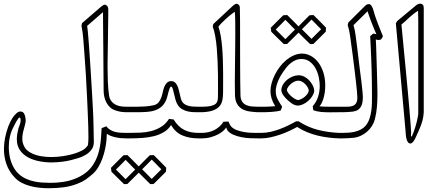

<svg xmlns="http://www.w3.org/2000/svg" viewBox="-20 -749 2342 1025"><path d="M652.8 -149.9Q644.5 -150.4 637.7 -150.9Q630.9 -151.4 624.5 -152.3Q618.2 -153.3 611.8 -155Q605.5 -156.7 597.2 -159.2Q580.1 -164.6 567.9 -175.8Q555.7 -187 548.1 -201.4Q540.5 -215.8 536.9 -232.4Q533.2 -249 533.2 -265.6Q533.2 -276.9 533 -300Q532.7 -323.2 532.5 -353.5Q532.2 -383.8 532 -419.2Q531.7 -454.6 531.5 -490Q531.2 -525.4 530.8 -558.8Q530.3 -592.3 530.3 -618.9Q530.3 -645.5 530 -663.1Q529.8 -680.7 529.8 -684.1L445.3 -610.8Q446.8 -602.1 449 -579.1Q451.2 -556.2 453.6 -524.2Q456.1 -492.2 458.7 -453.4Q461.4 -414.6 463.9 -374Q466.3 -333.5 468.8 -293.9Q471.2 -254.4 473.1 -220.7Q475.1 -187 476.3 -161.6Q477.5 -136.2 478 -124Q478 -122.6 478.3 -112.5Q478.5 -102.5 479 -88.4Q479.5 -74.2 479.7 -57.9Q480 -41.5 480.2 -27.3Q480.5 -13.2 480.7 -3.2Q481 6.8 481 8.3Q481 33.2 468.5 49.8Q456.1 66.4 437.7 77.4Q419.4 88.4 397.9 95Q376.5 101.6 358.4 106Q337.4 111.3 311 114.5Q284.7 117.7 256.8 118.2Q223.1 118.2 189.9 111.8Q156.7 105.5 129.9 91.1Q103 76.7 86.4 52.7Q69.8 28.8 69.8 -6.3Q69.8 -20.5 72.3 -34.7Q74.7 -48.8 78.1 -62.5Q80.6 -71.3 85.4 -83.3Q90.3 -95.2 90.3 -106.4Q90.3 -114.7 88.4 -118.2Q86.4 -121.6 84.5 -121.6Q81.1 -121.6 76.7 -115.5Q72.3 -109.4 67.4 -100.8Q62.5 -92.3 58.1 -83.3Q53.7 -74.2 50.8 -68.4Q39.6 -47.9 33.2 -20.5Q26.9 6.8 26.9 36.1Q26.9 56.6 30 76.9Q33.2 97.2 39.8 116Q46.4 134.8 56.6 151.4Q66.9 168 81.1 180.7Q98.1 195.8 118.4 205.1Q138.7 214.4 160.6 219.2Q182.6 224.1 205.3 225.6Q228 227.1 249.5 227.1Q281.7 227.1 314.7 222.4Q347.7 217.8 377.9 206.3Q408.2 194.8 434.1 176Q460 157.2 478 128.9Q492.2 106.9 500.5 83.3Q508.8 59.6 513.2 35.2Q517.6 10.7 519.3 -14.6Q521 -40 522.5 -64.9Q528.8 -67.4 534.9 -69.8Q541 -72.3 547.4 -74.7Q557.1 -62.5 569.1 -55.4Q581.1 -48.3 594.7 -44.9Q608.4 -41.5 623.3 -40.5Q638.2 -39.6 652.8 -39.6H667.5Q674.8 -39.6 678.5 -34.9Q682.1 -30.3 682.1 -24.9Q682.1 -19.5 678.5 -14.9Q674.8 -10.3 667.5 -10.3H652.8Q639.2 -10.3 624.3 -11.7Q609.4 -13.2 595.5 -16.4Q581.5 -19.5 569.8 -24.2Q558.1 -28.8 550.3 -35.2L548.3 0Q546.4 21.5 541 46.9Q535.6 72.3 526.6 97.2Q517.6 122.1 504.2 144.3Q490.7 166.5 473.1 181.2Q462.9 189.9 454.6 196.5Q446.3 203.1 438 209Q429.7 214.8 420.2 220Q410.6 225.1 397.9 230Q361.3 245.1 322.3 250.5Q283.2 255.9 240.2 255.9Q215.8 255.9 190.4 253.2Q165 250.5 140.9 244.1Q116.7 237.8 95.7 226.8Q74.7 215.8 59.1 199.2Q27.8 166 14.4 127.2Q1 88.4 1 46.9Q1 16.1 7.3 -14.6Q13.7 -45.4 24.9 -75.7Q28.8 -85.9 35.4 -99.4Q42 -112.8 50.5 -124.8Q59.1 -136.7 69.1 -145.3Q79.1 -153.8 88.9 -153.8Q104.5 -153.8 110.8 -138.2Q117.2 -122.6 117.2 -100.6Q112.8 -78.1 106 -54.7Q99.1 -31.2 99.1 -7.8Q99.1 14.2 110.6 35.4Q122.1 56.6 151.4 70.3Q173.3 80.6 199.7 85Q226.1 89.4 253.9 89.4Q286.6 89.4 318.8 84.2Q351.1 79.1 377.9 70.8Q398.4 64.5 418 54.4Q437.5 44.4 449.2 26.4Q450.7 18.6 451.4 7.8Q452.1 -2.9 452.1 -15.6Q452.1 -42 451.2 -72.5Q450.2 -103 449 -133.1Q447.8 -163.1 446.5 -190.7Q445.3 -218.3 444.3 -238.8Q441.9 -296.4 438.2 -353.3Q434.6 -410.2 430.2 -467.8Q427.2 -504.4 424.6 -540.3Q421.9 -576.2 415 -611.8Q416 -615.7 416.5 -618.9Q417 -622.1 418 -625.5Q444.3 -647.9 469.7 -670.2Q495.1 -692.4 521.5 -714.8Q526.4 -718.8 531 -721.4Q535.6 -724.1 542.5 -724.1Q552.7 -719.2 555.4 -712.2Q558.1 -705.1 558.1 -696.8Q558.1 -688 557.9 -663.3Q557.6 -638.7 557.1 -606.2Q556.6 -573.7 556.2 -537.8Q555.7 -502 555.2 -470.9Q554.7 -439.9 554.4 -418.2Q554.2 -396.5 554.2 -392.1Q554.2 -353 555.7 -313.5Q557.1 -273.9 562.5 -237.3Q566.4 -211.9 588.1 -195.6Q609.9 -179.2 652.8 -179.2H667.5Q674.8 -179.2 678.5 -174.6Q682.1 -169.9 682.1 -164.6Q682.1 -159.2 678.5 -154.5Q674.8 -149.9 667.5 -149.9Z M1038.6 -10.3Q991.2 -10.3 953.9 -25.9Q916.5 -41.5 893.1 -81.5Q878.4 -57.6 854.5 -43.5Q830.6 -29.3 801 -22Q771.5 -14.6 738.5 -12.5Q705.6 -10.3 672.4 -10.3H657.7Q650.4 -10.3 646.7 -14.9Q643.1 -19.5 643.1 -24.9Q643.1 -30.3 646.7 -34.9Q650.4 -39.6 657.7 -39.6H672.4Q700.2 -39.6 729.5 -40.8Q758.8 -42 786.6 -49.1Q814.5 -56.2 839.4 -71.3Q864.3 -86.4 882.3 -114.3Q888.7 -113.3 894.5 -112.8Q900.4 -112.3 906.7 -111.3Q918.9 -91.8 932.9 -77.9Q946.8 -64 963.1 -55.7Q979.5 -47.4 998.5 -43.5Q1017.6 -39.6 1040.5 -39.6H1053.2Q1060.5 -39.6 1064.2 -34.9Q1067.9 -30.3 1067.9 -24.9Q1067.9 -19.5 1064.2 -14.9Q1060.5 -10.3 1053.2 -10.3ZM1038.6 -149.9Q1026.9 -149.9 1012 -150.4Q997.1 -150.9 981.7 -154.5Q966.3 -158.2 952.6 -166Q939 -173.8 929.2 -188.5Q921.4 -200.2 917 -216.3Q912.6 -232.4 909.2 -247.6Q905.8 -262.7 902.6 -273.9Q899.4 -285.2 894 -286.6Q889.6 -286.6 886.2 -278.6Q882.8 -270.5 879.9 -259.8Q877 -249 874.5 -238.5Q872.1 -228 870.1 -222.7Q860.8 -197.3 845.5 -182.6Q830.1 -168 809.6 -160.6Q789.1 -153.3 764.2 -151.6Q739.3 -149.9 710.4 -149.9H672.4H657.7Q650.4 -149.9 646.7 -154.5Q643.1 -159.2 643.1 -164.6Q643.1 -169.9 646.7 -174.6Q650.4 -179.2 657.7 -179.2H672.4H709.5Q732.9 -179.2 754.9 -180.7Q776.9 -182.1 801.3 -187.5Q817.4 -191.4 826.4 -202.4Q835.4 -213.4 840.6 -227.5Q845.7 -241.7 848.9 -256.8Q852.1 -272 856.4 -283.7Q860.8 -295.9 870.1 -305.9Q879.4 -315.9 893.1 -315.9Q905.3 -315.9 912.8 -309.8Q920.4 -303.7 925.5 -293.7Q930.7 -283.7 933.8 -271.2Q937 -258.8 939.7 -246.6Q942.4 -234.4 945.3 -223.4Q948.2 -212.4 953.1 -205.1Q959 -196.3 968.3 -191.2Q977.5 -186 988.8 -183.3Q1000 -180.7 1012.9 -179.9Q1025.9 -179.2 1038.6 -179.2H1053.2Q1060.5 -179.2 1064.2 -174.6Q1067.9 -169.9 1067.9 -164.6Q1067.9 -159.2 1064.2 -154.5Q1060.5 -149.9 1053.2 -149.9ZM866.2 167.5Q849.6 184.1 833.3 200.4Q816.9 216.8 799.8 233.4Q795.4 233.4 791 233.6Q786.6 233.9 782.2 233.9Q765.1 217.3 748.8 200.9Q732.4 184.6 715.8 168Q714.8 162.6 714.4 157.5Q713.9 152.3 712.9 147Q729.5 129.9 746.1 113.3Q762.7 96.7 779.3 80.1Q784.7 79.6 790 79.3Q795.4 79.1 800.8 79.1Q817.9 95.7 834.2 112.3Q850.6 128.9 867.2 146ZM841.3 154.8Q833.5 147.5 827.4 141.1Q821.3 134.8 815.7 128.9Q810.1 123 804 116.9Q797.9 110.8 790 103Q777.3 116.2 764.4 129.2Q751.5 142.1 738.8 154.8Q751.5 167.5 764.4 180.4Q777.3 193.4 790 206.1ZM726.1 167.5Q709.5 184.1 693.1 200.4Q676.8 216.8 659.7 233.4Q655.3 233.4 650.9 233.6Q646.5 233.9 642.1 233.9Q625 217.3 608.4 200.9Q591.8 184.6 575.2 168Q574.2 162.6 573.7 157.5Q573.2 152.3 572.3 147Q589.4 129.9 605.7 113.3Q622.1 96.7 639.2 80.1Q644.5 79.6 649.9 79.3Q655.3 79.1 660.6 79.1Q677.7 95.7 694.1 112.3Q710.4 128.9 727.1 146ZM701.7 156.2Q693.8 148.9 687.7 142.6Q681.6 136.2 676 130.4Q670.4 124.5 664.3 118.4Q658.2 112.3 650.4 104.5Q637.7 117.7 624.8 130.6Q611.8 143.6 599.1 156.2Q611.8 168.9 624.8 181.9Q637.7 194.8 650.4 207.5Z M1355 -10.3Q1337.4 -10.3 1314.7 -11.2Q1292 -12.2 1269.3 -16.6Q1246.6 -21 1226.3 -29.5Q1206.1 -38.1 1193.8 -53.2L1187 -68.8Q1183.6 -61 1172.4 -50.8Q1161.1 -40.5 1143.8 -31.5Q1126.5 -22.5 1104.5 -16.4Q1082.5 -10.3 1058.1 -10.3H1043.5Q1036.1 -10.3 1032.5 -14.9Q1028.8 -19.5 1028.8 -24.9Q1028.8 -30.3 1032.5 -34.9Q1036.1 -39.6 1043.5 -39.6H1058.1Q1074.7 -39.6 1091.6 -43.2Q1108.4 -46.9 1123.5 -54.4Q1138.7 -62 1151.4 -73.2Q1164.1 -84.5 1172.9 -99.1Q1179.7 -99.6 1186.3 -99.6Q1192.9 -99.6 1199.7 -100.1Q1203.1 -92.8 1206.5 -85.2Q1210 -77.6 1215.8 -71.8Q1228 -60.1 1246.8 -53.5Q1265.6 -46.9 1285.6 -43.7Q1305.7 -40.5 1324.2 -40Q1342.8 -39.6 1355 -39.6H1369.6Q1377 -39.6 1380.6 -34.9Q1384.3 -30.3 1384.3 -24.9Q1384.3 -19.5 1380.6 -14.9Q1377 -10.3 1369.6 -10.3ZM1355 -149.9Q1333 -150.9 1311.8 -154.1Q1290.5 -157.2 1273.7 -166.5Q1256.8 -175.8 1246.1 -193.6Q1235.4 -211.4 1234.4 -241.7Q1233.4 -271.5 1233.6 -310.5Q1233.9 -349.6 1234.4 -392.6Q1234.9 -435.5 1235.4 -479.2Q1235.8 -522.9 1236.1 -562.5Q1236.3 -602.1 1235.8 -634.3Q1235.4 -666.5 1233.4 -686.5Q1221.2 -678.2 1209 -668.2Q1196.8 -658.2 1185.3 -647.7Q1173.8 -637.2 1163.6 -626.7Q1153.3 -616.2 1146 -606.4Q1153.3 -586.9 1158.2 -558.6Q1163.1 -530.3 1165.8 -498Q1168.5 -465.8 1169.7 -431.4Q1170.9 -397 1171.1 -364.5Q1171.4 -332 1171.1 -303.7Q1170.9 -275.4 1170.9 -254.9Q1170.9 -233.4 1167.2 -214.6Q1163.6 -195.8 1151.9 -181.9Q1140.1 -168 1117.9 -159.7Q1095.7 -151.4 1058.1 -149.9H1043.5Q1036.1 -149.9 1032.5 -154.5Q1028.8 -159.2 1028.8 -164.6Q1028.8 -169.9 1032.5 -174.6Q1036.1 -179.2 1043.5 -179.2H1058.1Q1087.9 -179.2 1105 -183.1Q1122.1 -187 1130.6 -194.3Q1139.2 -201.7 1141.4 -211.9Q1143.6 -222.2 1143.6 -234.4Q1143.6 -255.9 1143.8 -286.1Q1144 -316.4 1143.6 -350.8Q1143.1 -385.3 1141.6 -421.9Q1140.1 -458.5 1137.2 -492.7Q1134.3 -526.9 1128.9 -556.6Q1123.5 -586.4 1115.7 -606.9Q1116.7 -610.8 1117.2 -614Q1117.7 -617.2 1118.7 -620.6Q1145.5 -645.5 1171.9 -670.2Q1198.2 -694.8 1225.1 -719.7Q1229.5 -723.6 1234.4 -726.3Q1239.3 -729 1245.6 -729Q1253.9 -725.1 1256.6 -721.2Q1259.3 -717.3 1260.3 -710.4Q1261.2 -680.7 1261.5 -642.8Q1261.7 -605 1261.7 -563Q1261.7 -521 1261.7 -476.8Q1261.7 -432.6 1262 -390.6Q1262.2 -348.6 1262.5 -310.8Q1262.7 -272.9 1263.7 -243.2Q1263.7 -220.2 1272.2 -207.3Q1280.8 -194.3 1294.2 -188.2Q1307.6 -182.1 1323.7 -180.7Q1339.8 -179.2 1355 -179.2H1369.6Q1377 -179.2 1380.6 -174.6Q1384.3 -169.9 1384.3 -164.6Q1384.3 -159.2 1380.6 -154.5Q1377 -149.9 1369.6 -149.9Z M1628.4 -264.6Q1627.9 -273.4 1622.6 -282.7Q1617.2 -292 1609.4 -300Q1601.6 -308.1 1591.8 -313.2Q1582 -318.4 1572.3 -318.4Q1563 -318.4 1552.7 -313.7Q1542.5 -309.1 1533.7 -301.8Q1524.9 -294.4 1518.8 -285.6Q1512.7 -276.9 1511.2 -268.6Q1512.7 -260.7 1519.3 -252Q1525.9 -243.2 1534.7 -235.4Q1543.5 -227.5 1553 -221.9Q1562.5 -216.3 1570.3 -214.8Q1579.1 -215.8 1588.6 -220.5Q1598.1 -225.1 1606.4 -231.9Q1614.7 -238.8 1620.8 -247.3Q1627 -255.9 1628.4 -264.6ZM1657.2 -261.2Q1655.3 -248 1646.5 -234.6Q1637.7 -221.2 1625.2 -210.2Q1612.8 -199.2 1598.1 -192.4Q1583.5 -185.5 1569.3 -185.5Q1561.5 -185.5 1553.7 -188.5Q1545.9 -191.4 1538.6 -196.3Q1531.2 -201.2 1524.7 -206.8Q1518.1 -212.4 1512.7 -217.3Q1507.8 -222.2 1502.4 -228Q1497.1 -233.9 1492.4 -240.5Q1487.8 -247.1 1484.9 -254.2Q1481.9 -261.2 1481.9 -269Q1482.9 -285.2 1491.7 -299.3Q1500.5 -313.5 1513.7 -324Q1526.9 -334.5 1543 -340.8Q1559.1 -347.2 1574.7 -347.2Q1589.4 -347.2 1603.8 -340.1Q1618.2 -333 1629.4 -321.3Q1640.6 -309.6 1648.4 -295.2Q1656.2 -280.8 1657.7 -266.1ZM1790 -10.3Q1760.7 -11.2 1731.7 -14.9Q1702.6 -18.6 1674.1 -25.6Q1645.5 -32.7 1618.4 -43.9Q1591.3 -55.2 1566.4 -71.3Q1546.4 -60.1 1522.5 -49.1Q1498.5 -38.1 1473.1 -29.5Q1447.8 -21 1422.6 -15.6Q1397.5 -10.3 1374.5 -10.3H1359.9Q1352.5 -10.3 1348.9 -14.9Q1345.2 -19.5 1345.2 -24.9Q1345.2 -30.3 1348.9 -34.9Q1352.5 -39.6 1359.9 -39.6H1374.5Q1398.9 -39.6 1423.1 -44.9Q1447.3 -50.3 1470.7 -58.8Q1494.1 -67.4 1516.8 -78.4Q1539.6 -89.4 1560.1 -101.1Q1563.5 -101.1 1566.9 -101.3Q1570.3 -101.6 1573.7 -101.6Q1623.5 -69.3 1677.5 -55.7Q1731.4 -42 1790 -39.6H1804.7Q1812 -39.6 1815.7 -34.9Q1819.3 -30.3 1819.3 -24.9Q1819.3 -19.5 1815.7 -14.9Q1812 -10.3 1804.7 -10.3ZM1790 -149.9Q1780.3 -149.9 1768.1 -149.7Q1755.9 -149.4 1742.7 -149.4Q1730 -149.4 1717 -149.9Q1704.1 -150.4 1692.1 -151.6Q1680.2 -152.8 1669.9 -155.3Q1659.7 -157.7 1652.3 -161.1Q1651.4 -166.5 1650.9 -171.6Q1650.4 -176.8 1649.4 -182.1Q1669.4 -204.6 1678.2 -232.7Q1687 -260.7 1687 -290.5Q1687 -312 1681.6 -337.2Q1676.3 -362.3 1664.6 -383.8Q1652.8 -405.3 1634 -419.7Q1615.2 -434.1 1588.9 -434.1Q1572.8 -434.1 1558.8 -428.2Q1544.9 -422.4 1533 -412.8Q1521 -403.3 1511 -391.4Q1501 -379.4 1492.7 -367.2Q1485.4 -356.4 1478 -343.8Q1470.7 -331.1 1465.1 -317.6Q1459.5 -304.2 1455.8 -290.3Q1452.1 -276.4 1452.1 -262.2Q1452.1 -237.8 1462.9 -217.8Q1473.6 -197.8 1486.3 -179.2Q1484.4 -173.8 1482.4 -169.2Q1480.5 -164.6 1478.5 -159.2Q1469.2 -156.2 1455.6 -154.3Q1441.9 -152.3 1427.2 -151.4Q1412.6 -150.4 1398.7 -150.1Q1384.8 -149.9 1374.5 -149.9H1359.9Q1352.5 -149.9 1348.9 -154.5Q1345.2 -159.2 1345.2 -164.6Q1345.2 -169.9 1348.9 -174.6Q1352.5 -179.2 1359.9 -179.2H1374.5Q1379.4 -179.2 1385.5 -179.2Q1391.6 -179.2 1400.1 -179.4Q1408.7 -179.7 1420.7 -180.2Q1432.6 -180.7 1449.2 -182.1Q1436 -203.6 1429.9 -223.4Q1423.8 -243.2 1423.8 -263.2Q1423.8 -283.2 1430.2 -305.9Q1436.5 -328.6 1447.8 -350.8Q1459 -373 1474.6 -393.3Q1490.2 -413.6 1509 -429Q1527.8 -444.3 1549.1 -453.6Q1570.3 -462.9 1592.8 -462.9Q1615.7 -462.9 1637.9 -451.4Q1660.2 -439.9 1677.5 -418Q1694.8 -396 1705.6 -364.3Q1716.3 -332.5 1716.3 -292.5Q1716.3 -272.5 1713.6 -254.6Q1710.9 -236.8 1706.5 -222.7Q1702.1 -208.5 1696.8 -198Q1691.4 -187.5 1685.5 -182.1Q1689.9 -180.7 1704.8 -179.9Q1719.7 -179.2 1736.8 -179.2Q1753.9 -179.2 1769.3 -179.2Q1784.7 -179.2 1790 -179.2H1804.7Q1812 -179.2 1815.7 -174.6Q1819.3 -169.9 1819.3 -164.6Q1819.3 -159.2 1815.7 -154.5Q1812 -149.9 1804.7 -149.9ZM1719.2 -580.1Q1702.6 -563.5 1686.3 -547.1Q1669.9 -530.8 1652.8 -514.2Q1648.4 -514.2 1644 -513.9Q1639.6 -513.7 1635.3 -513.7Q1618.2 -530.3 1601.8 -546.6Q1585.4 -563 1568.8 -579.6Q1567.9 -585 1567.4 -590.1Q1566.9 -595.2 1565.9 -600.6Q1582.5 -617.7 1599.1 -634.3Q1615.7 -650.9 1632.3 -667.5Q1637.7 -668 1643.1 -668.2Q1648.4 -668.5 1653.8 -668.5Q1670.9 -651.9 1687.3 -635.3Q1703.6 -618.7 1720.2 -601.6ZM1694.3 -592.8Q1686.5 -600.1 1680.4 -606.4Q1674.3 -612.8 1668.7 -618.7Q1663.1 -624.5 1657 -630.6Q1650.9 -636.7 1643.1 -644.5Q1630.4 -631.3 1617.4 -618.4Q1604.5 -605.5 1591.8 -592.8Q1604.5 -580.1 1617.4 -567.1Q1630.4 -554.2 1643.1 -541.5ZM1579.1 -580.1Q1562.5 -563.5 1546.1 -547.1Q1529.8 -530.8 1512.7 -514.2Q1508.3 -514.2 1503.9 -513.9Q1499.5 -513.7 1495.1 -513.7Q1478 -530.3 1461.4 -546.6Q1444.8 -563 1428.2 -579.6Q1427.2 -585 1426.8 -590.1Q1426.3 -595.2 1425.3 -600.6Q1442.4 -617.7 1458.7 -634.3Q1475.1 -650.9 1492.2 -667.5Q1497.6 -668 1502.9 -668.2Q1508.3 -668.5 1513.7 -668.5Q1530.8 -651.9 1547.1 -635.3Q1563.5 -618.7 1580.1 -601.6ZM1554.7 -591.3Q1546.9 -598.6 1540.8 -605Q1534.7 -611.3 1529.1 -617.2Q1523.4 -623 1517.3 -629.2Q1511.2 -635.3 1503.4 -643.1Q1490.7 -629.9 1477.8 -616.9Q1464.8 -604 1452.1 -591.3Q1464.8 -578.6 1477.8 -565.7Q1490.7 -552.7 1503.4 -540Z M1809.6 -179.2Q1825.2 -179.2 1839.1 -179.4Q1853 -179.7 1864 -184.1Q1875 -188.5 1881.3 -198.5Q1887.7 -208.5 1887.7 -228Q1887.7 -238.8 1885.7 -260.5Q1883.8 -282.2 1880.6 -309.8Q1877.4 -337.4 1873.8 -367.4Q1870.1 -397.5 1866.7 -424.8Q1863.3 -452.1 1860.4 -473.6Q1857.4 -495.1 1856 -505.4Q1852.1 -533.2 1848.4 -560.8Q1844.7 -588.4 1836.4 -614.7Q1837.4 -618.7 1837.9 -621.8Q1838.4 -625 1839.4 -628.4Q1862.3 -651.4 1884.5 -673.6Q1906.7 -695.8 1929.7 -718.3Q1933.6 -722.2 1938.2 -724.6Q1942.9 -727.1 1949.7 -727.1Q1956.5 -727.1 1961.7 -720.2Q1966.8 -713.4 1970.2 -704.3Q1973.6 -695.3 1975.8 -686.8Q1978 -678.2 1979 -674.8Q1987.3 -648.4 1997.8 -621.6Q2008.3 -594.7 2019 -568.4Q2020.5 -565.4 2022.2 -561.8Q2023.9 -558.1 2023.9 -554.7Q2019 -543.9 2015.1 -539.8Q2011.2 -535.6 2000 -535.6Q1995.6 -535.6 1993.4 -536.1Q1991.2 -536.6 1990.2 -537.1Q1989.3 -537.6 1988.5 -538.1Q1987.8 -538.6 1986.3 -538.6Q1987.3 -527.8 1988 -503.7Q1988.8 -479.5 1989.7 -449.2Q1990.7 -418.9 1991.7 -385.5Q1992.7 -352.1 1993.4 -323.2Q1994.1 -294.4 1994.6 -273.7Q1995.1 -252.9 1995.1 -247.1Q1995.1 -212.9 1992.4 -179.4Q1989.7 -146 1981.4 -112.8Q1976.6 -93.8 1965.6 -76.4Q1954.6 -59.1 1939.2 -45.7Q1923.8 -32.2 1904.8 -23.7Q1885.7 -15.1 1864.7 -13.2Q1853.5 -12.2 1837.4 -11.2Q1821.3 -10.3 1809.6 -10.3H1794.9Q1787.6 -10.3 1783.9 -14.9Q1780.3 -19.5 1780.3 -24.9Q1780.3 -30.3 1783.9 -34.9Q1787.6 -39.6 1794.9 -39.6H1809.6Q1825.2 -39.6 1842 -40.8Q1858.9 -42 1875 -45.9Q1891.1 -49.8 1905.8 -57.4Q1920.4 -64.9 1931.2 -77.1Q1945.3 -93.8 1952.4 -115Q1959.5 -136.2 1962.4 -158.7Q1965.3 -181.2 1965.6 -203.4Q1965.8 -225.6 1965.8 -244.1Q1965.8 -275.4 1965.3 -308.8Q1964.8 -342.3 1963.9 -374.5Q1962.9 -406.7 1961.7 -436.3Q1960.4 -465.8 1959.5 -490Q1958.5 -514.2 1957.5 -531.2Q1956.5 -548.3 1956.1 -555.7Q1960 -559.6 1964.1 -562.7Q1968.3 -565.9 1972.7 -569.8L1989.3 -566.4Q1981.4 -584 1973.4 -603.8Q1965.3 -623.5 1958.7 -641.1Q1952.1 -658.7 1947.8 -671.9Q1943.4 -685.1 1942.4 -689L1867.2 -614.7Q1874.5 -589.8 1877.9 -563.7Q1881.3 -537.6 1884.8 -511.7Q1885.3 -509.8 1887.2 -492.7Q1889.2 -475.6 1892.1 -451.2Q1895 -426.8 1898.4 -398.9Q1901.9 -371.1 1905 -347.2Q1908.2 -323.2 1910.2 -306.6Q1912.1 -290 1912.1 -288.6Q1913.6 -274.4 1915.3 -258.8Q1917 -243.2 1917 -227.5Q1917 -214.8 1914.8 -202.4Q1912.6 -189.9 1907 -179.7Q1901.4 -169.4 1891.1 -162.6Q1880.9 -155.8 1864.7 -153.3Q1852.1 -151.9 1837.2 -150.9Q1822.3 -149.9 1809.6 -149.9H1794.9Q1787.6 -149.9 1783.9 -154.5Q1780.3 -159.2 1780.3 -164.6Q1780.3 -169.9 1783.9 -174.6Q1787.6 -179.2 1794.9 -179.2Z M2241.7 -145Q2240.7 -127.4 2236.6 -110.6Q2232.4 -93.8 2226.3 -77.4Q2220.2 -61 2212.9 -45.4Q2205.6 -29.8 2198.7 -14.2Q2197.3 -11.2 2194.6 -5.9Q2191.9 -0.5 2188.2 4.6Q2184.6 9.8 2180.4 13.4Q2176.3 17.1 2171.4 17.1Q2162.1 17.1 2157 9Q2151.9 1 2149.4 -10Q2147 -21 2146.2 -32.2Q2145.5 -43.5 2145 -49.8Q2132.3 -194.8 2119.1 -337.4Q2106 -480 2093.3 -624.5Q2095.2 -627.4 2096.9 -630.6Q2098.6 -633.8 2100.6 -636.7L2200.2 -719.7Q2212.4 -729.5 2223.6 -729.5Q2231.4 -729.5 2236.8 -724.1Q2242.2 -718.8 2242.2 -706.1V-149.9ZM2212.9 -148.4V-636.7L2211.9 -691.4Q2198.2 -683.1 2187.3 -674.3Q2176.3 -665.5 2166 -656.5Q2155.8 -647.5 2145.8 -637.7Q2135.7 -627.9 2123 -617.7Q2123.5 -613.3 2126 -587.9Q2128.4 -562.5 2132.1 -523.9Q2135.7 -485.4 2140.4 -437Q2145 -388.7 2149.9 -338.1Q2154.8 -287.6 2159.2 -238.3Q2163.6 -189 2167 -148.2Q2170.4 -107.4 2172.6 -79.1Q2174.8 -50.8 2174.8 -42Q2174.8 -37.1 2174.3 -33.2Q2173.8 -29.3 2173.8 -26.9Q2173.8 -19.5 2175.8 -19.5Q2177.7 -19.5 2181.2 -26.9Q2184.6 -34.2 2188.7 -45.7Q2192.9 -57.1 2197.3 -71.3Q2201.7 -85.4 2205.1 -99.6Q2208.5 -113.8 2210.7 -126Q2212.9 -138.2 2212.9 -145.5Z"/></svg>

Font: XB Kayhan Pook
Style: Regular
Weight: 700
Designer: Behnam
Foundry: Irmug
Version: Version 7.300 2009